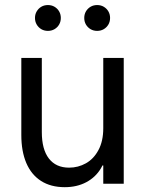

<svg xmlns="http://www.w3.org/2000/svg" viewBox="-20 -736 581 769"><path d="M475.6 0H393.6V-503.9H475.6ZM256.8 -64.5Q293 -64.5 324.2 -82Q355.5 -99.6 374.5 -135.3Q393.6 -170.9 393.6 -222.7L405.3 -144.5V-73.2H377.9L405.3 -144.5Q405.3 -97.7 384.3 -62Q363.3 -26.4 325.7 -6.3Q288.1 13.7 239.3 13.7Q183.6 13.7 144.5 -11.2Q105.5 -36.1 85.4 -83Q65.4 -129.9 65.4 -195.3V-503.9H147.5V-207Q147.5 -137.7 175.8 -101.1Q204.1 -64.5 256.8 -64.5ZM120.1 -664.1Q120.1 -678.7 127 -690.4Q133.8 -702.1 145.5 -709Q157.2 -715.8 171.9 -715.8Q186.5 -715.8 198.2 -709Q210 -702.1 216.8 -690.4Q223.6 -678.7 223.6 -664.1Q223.6 -649.4 216.8 -637.7Q210 -626 198.2 -619.1Q186.5 -612.3 171.9 -612.3Q157.2 -612.3 145.5 -619.1Q133.8 -626 127 -637.7Q120.1 -649.4 120.1 -664.1ZM317.4 -664.1Q317.4 -678.7 324.2 -690.4Q331.1 -702.1 342.8 -709Q354.5 -715.8 369.1 -715.8Q383.8 -715.8 395.5 -709Q407.2 -702.1 414.1 -690.4Q420.9 -678.7 420.9 -664.1Q420.9 -649.4 414.1 -637.7Q407.2 -626 395.5 -619.1Q383.8 -612.3 369.1 -612.3Q354.5 -612.3 342.8 -619.1Q331.1 -626 324.2 -637.7Q317.4 -649.4 317.4 -664.1Z"/></svg>

Font: Wanted Sans Std Variable
Style: Regular
Weight: 400
Designer: Original Design by Kil Hyung-jin and Kang Hanbin, Wanted Lab, Inc;
Foundry: Wanted Lab, Inc.
Version: Version 1.003;Glyphs 3.2 (3227)